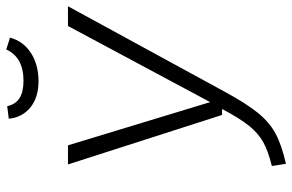

<svg xmlns="http://www.w3.org/2000/svg" viewBox="-180 -742 933 613"><g transform="rotate(-90 286.5 -435.5)"><path d="M302 -188Q263 -116 233 -79Q203 -42 167 -22.5Q131 -3 70 11L63 -34Q111 -46 139 -61.5Q167 -77 191 -106.5Q215 -136 245 -193H226L68 -685H129L267 -231L510 -685H573ZM214 -874 254 -879Q260 -852 280 -839.5Q300 -827 335 -827Q410 -827 435 -882L473 -870Q461 -827 423.5 -803Q386 -779 334 -779Q282 -779 250 -805Q218 -831 214 -874Z"/></g></svg>

Font: FiraGO Light
Style: Italic
Weight: 300
Italic angle: -8°
Designer: bBox Type GmbH
Foundry: bBox Type GmbH
Version: Version 1.001